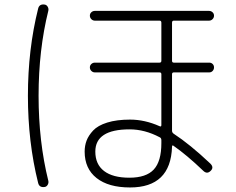

<svg xmlns="http://www.w3.org/2000/svg" viewBox="-20 -782 1040 846"><path d="M551 -212Q400 -212 400 -114Q400 -58 438.5 -28.5Q477 1 550 1Q624 1 657.5 -35Q691 -71 691 -151V-164Q691 -174 684 -177Q618 -212 551 -212ZM553 44Q458 44 405.5 2.5Q353 -39 353 -114Q353 -140 361.5 -162.5Q370 -185 390.5 -207Q411 -229 452.5 -242Q494 -255 553 -255Q618 -255 683 -226Q691 -222 691 -231V-455Q691 -463 683 -463H398Q389 -463 382.5 -469.5Q376 -476 376 -485Q376 -494 382.5 -500Q389 -506 398 -506H683Q691 -506 691 -514V-682Q691 -691 683 -691H398Q389 -691 382.5 -697.5Q376 -704 376 -713Q376 -722 382.5 -728Q389 -734 398 -734H901Q910 -734 916.5 -728Q923 -722 923 -713Q923 -704 916.5 -697.5Q910 -691 901 -691H746Q738 -691 738 -682V-514Q738 -506 746 -506H902Q911 -506 917 -500Q923 -494 923 -485Q923 -476 917 -469.5Q911 -463 902 -463H746Q738 -463 738 -455V-206Q738 -198 745 -193Q817 -146 907 -61Q924 -44 908 -29Q892 -13 875 -30Q803 -99 744 -140Q738 -144 738 -135Q732 44 553 44ZM176 42Q153 45 148 24Q103 -156 103 -360Q103 -564 148 -744Q153 -765 176 -762Q185 -761 190 -752.5Q195 -744 193 -735Q150 -562 150 -360Q150 -158 193 15Q195 24 190 32.5Q185 41 176 42Z"/></svg>

Font: Rounded Mplus 1c Light
Style: Regular
Weight: 300
Version: Version 1.059.20150529